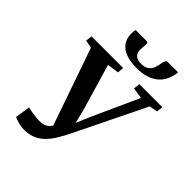

<svg xmlns="http://www.w3.org/2000/svg" viewBox="-273 -1122 1278 1278"><g transform="rotate(45 365.5 -483.0)"><path d="M183 14.5Q158 14.5 131 6.8Q104 -1 88.5 -8.5L104.5 -114Q122.5 -110 142 -106.8Q161.5 -103.5 179.8 -101.5Q198 -99.5 211 -99Q229 -99 245.2 -101.5Q261.5 -104 276.5 -113.8Q291.5 -123.5 305.2 -144Q319 -164.5 332 -201L314.5 -112L114.5 -687L58.5 -698L64.5 -743H362L358 -698L276 -686.5L369.5 -369.5L411 -203L371.5 -201L436.5 -355L586.5 -686L509 -698L514 -743H731L725.5 -698L667.5 -687L430.5 -202Q405 -148.5 380 -108Q355 -67.5 326.8 -40.2Q298.5 -13 263.5 0.8Q228.5 14.5 183 14.5ZM344.5 -980.5Q354 -980.5 356.8 -973.5Q359.5 -966.5 359 -955.5Q358.5 -946 357 -931.8Q355.5 -917.5 355.5 -908Q355.5 -879.5 373.2 -863.2Q391 -847 425.5 -847Q460.5 -847 479.8 -860.8Q499 -874.5 507.8 -896.5Q516.5 -918.5 519.5 -943Q522 -957.5 526.8 -969.2Q531.5 -981 543 -981H640.5Q640.5 -976.5 640.2 -972.2Q640 -968 639 -962.5Q629.5 -911.5 602.5 -876.5Q575.5 -841.5 531 -823.5Q486.5 -805.5 424 -805.5Q365 -805.5 323.2 -821.2Q281.5 -837 259.5 -868Q237.5 -899 238 -944Q238.5 -953 239 -962.2Q239.5 -971.5 242.5 -980.5Z"/></g></svg>

Font: Merriweather 36pt
Style: Bold Italic
Weight: 700
Italic angle: -7.8°
Version: Version 2.101